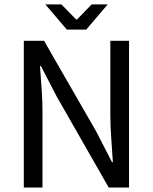

<svg xmlns="http://www.w3.org/2000/svg" viewBox="-20 -838 684 858"><path d="M86.4 0V-655.8H176.8L410.2 -250L480.5 -113.3H484.4Q481.4 -163.1 477.3 -217.8Q473.1 -272.5 473.1 -324.2V-655.8H556.6V0H465.8L233.4 -406.7L163.1 -542.5H158.7Q162.1 -492.7 166 -440.2Q169.9 -387.7 169.9 -335.4V0ZM278.8 -705.6 182.6 -818.4H254.4L320.3 -751H324.2L389.6 -818.4H461.4L365.2 -705.6Z"/></svg>

Font: Varta Medium
Style: Regular
Weight: 500
Designer: Joana Correia, Viktoriya Grabowska, Eben Sorkin
Foundry: Sorkin Type Co.
Version: Version 1.004